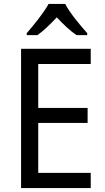

<svg xmlns="http://www.w3.org/2000/svg" viewBox="-20 -964 540 984"><path d="M314 -944H229C205 -899 154 -837 117 -794V-784H172C203 -806 237 -839 271 -875C305 -839 339 -806 372 -784H427V-794C391 -834 337 -899 314 -944ZM445 0V-78H176V-334H429V-411H176V-636H445V-714H88V0Z"/></svg>

Font: Noto Sans Lao SemiCondensed
Style: Regular
Weight: 400
Width: 4
Designer: Monotype Design Team
Foundry: Monotype Imaging Inc.
Version: Version 2.004